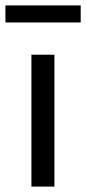

<svg xmlns="http://www.w3.org/2000/svg" viewBox="-34 -689 318 709"><path d="M167 -487V0H82V-487ZM264 -669V-606H-14V-669Z"/></svg>

Font: Exo 2
Style: Regular
Weight: 400
Designer: Natanael Gama
Foundry: Natanael Gama
Version: Version 2.010